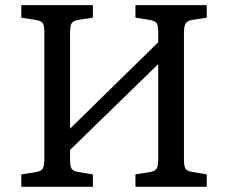

<svg xmlns="http://www.w3.org/2000/svg" viewBox="-20 -720 880 740"><path d="M62 0V-47.9L120.1 -57.1Q140.1 -60.5 145.5 -71.5Q150.9 -82.5 150.9 -107.9V-596.2Q150.9 -621.1 145 -630.4Q139.2 -639.6 118.2 -643.1L62 -651.9V-700.2H337.9V-651.9L279.8 -643.1Q260.3 -639.6 255.1 -628.4Q250 -617.2 250 -591.8V-224.1L589.8 -557.1V-596.2Q589.8 -621.1 584 -630.4Q578.1 -639.6 557.1 -643.1L502 -651.9V-700.2H776.9V-651.9L720.2 -643.1Q700.2 -639.6 694.6 -628.4Q689 -617.2 689 -591.8V-104Q689 -79.6 694.8 -70.1Q700.7 -60.5 722.2 -57.1L776.9 -47.9V0H502V-47.9L559.1 -57.1Q579.1 -60.5 584.5 -71.5Q589.8 -82.5 589.8 -107.9V-473.1L250 -142.1V-104Q250 -79.6 255.9 -70.1Q261.7 -60.5 282.2 -57.1L337.9 -47.9V0Z"/></svg>

Font: Literata Book
Style: Regular
Weight: 400
Designer: Latin by Veronika Burian and Jose Scaglione. Greek by Irene Vlachou. Cyrillic by Vera Evstafieva
Foundry: TypeTogether
Version: Version 2.003;PS 002.003;hotconv 1.0.88;makeotf.lib2.5.64775